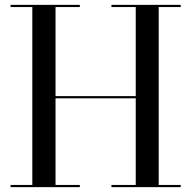

<svg xmlns="http://www.w3.org/2000/svg" viewBox="-20 -770 786 790"><path d="M23.5 -9V0H308.5V-9H208.5V-365.5H538.5V-9H438.5V0H723.5V-9H633V-741H723.5V-750H438.5V-741H538.5V-374.5H208.5V-741H308.5V-750H23.5V-741H113V-9Z"/></svg>

Font: Bodoni* 24
Style: Regular
Weight: 400
Version: Version 2.3